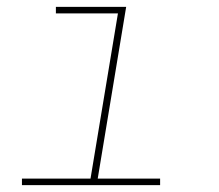

<svg xmlns="http://www.w3.org/2000/svg" viewBox="-20 -540 640 560"><path d="M44 0V-19H244L324 -501H143V-520H348L265 -19H447V0Z"/></svg>

Font: Iosevka SS04 Th Ex Obl
Style: Regular
Weight: 100
Width: 7
Italic angle: -9°
Monospace: yes
Designer: Belleve Invis
Foundry: Belleve Invis
Version: Version 19.0.0; ttfautohint (v1.8.4)